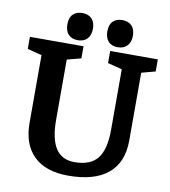

<svg xmlns="http://www.w3.org/2000/svg" viewBox="-97 -986 957 1079"><g transform="rotate(10 382.0 -446.0)"><path d="M558 -630V-285Q558 -172 517.5 -121Q477 -70 386 -70Q314 -70 279 -123.5Q244 -177 244 -287V-630L324 -651V-720H18V-651L100 -630V-244Q100 -121 168 -55Q236 11 365 11Q514 11 591.5 -53.5Q669 -118 669 -243V-630L748 -651V-720H476V-651ZM213 -826Q213 -789 232 -768.5Q251 -748 286 -748Q321 -748 340 -769Q359 -790 359 -826Q359 -863 339.5 -883Q320 -903 286 -903Q252 -903 232.5 -883.5Q213 -864 213 -826ZM441 -826Q441 -789 460 -768.5Q479 -748 513 -748Q548 -748 567.5 -769Q587 -790 587 -826Q587 -863 567.5 -883Q548 -903 513 -903Q480 -903 460.5 -883.5Q441 -864 441 -826Z"/></g></svg>

Font: GradeGX
Style: Regular
Weight: 100
Width: 1
Designer: Adam Twardoch
Foundry: Adam Twardoch
Version: Version 2.002; DEVELOPMENT